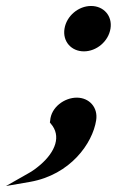

<svg xmlns="http://www.w3.org/2000/svg" viewBox="-88 -464 391 643"><path d="M-68 159 13 145C148 121 222 16 234 -61C241 -104 211 -137 169 -137C128 -137 83 -105 80 -60L79 -54L82 -50C118 -9 98 44 47 88C34 99 21 109 6 117ZM193 -292C235 -292 275 -325 282 -368C289 -411 259 -444 217 -444C175 -444 135 -411 128 -368C121 -325 151 -292 193 -292Z"/></svg>

Font: Charger Pro
Style: BlkNarObl
Weight: 900
Designer: Jasper
Foundry: Cannot Into Space Fonts
Version: Version 1.09